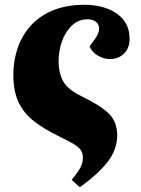

<svg xmlns="http://www.w3.org/2000/svg" viewBox="-20 -551 591 806"><path d="M315 235 281 204Q307 172 317.5 152.5Q328 133 328 111Q328 92 319 79Q310 66 289 53.5Q268 41 231 23Q167 -8 123.5 -41.5Q80 -75 58 -121.5Q36 -168 36 -239Q36 -295 53.5 -347.5Q71 -400 107.5 -441.5Q144 -483 201 -507Q258 -531 337 -531Q387 -531 430 -515Q473 -499 498.5 -467.5Q524 -436 524 -387Q524 -350 501 -326.5Q478 -303 441 -303Q416 -303 391 -317.5Q366 -332 356 -356L379 -388Q396 -411 396 -431Q396 -449 382.5 -459.5Q369 -470 348 -470Q309 -470 281.5 -443.5Q254 -417 240 -377Q226 -337 226 -295Q226 -243 246 -208.5Q266 -174 324 -146Q401 -109 436.5 -74.5Q472 -40 472 17Q472 77 431.5 129Q391 181 315 235Z"/></svg>

Font: Literata 36pt ExtraBold
Style: Italic
Weight: 800
Italic angle: -2°
Designer: Latin by Veronika Burian and Jose Scaglione. Greek by Irene Vlachou. Cyrillic by Vera Evstafieva
Foundry: TypeTogether
Version: Version 3.002